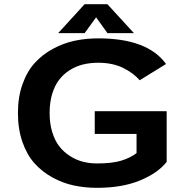

<svg xmlns="http://www.w3.org/2000/svg" viewBox="-20 -890 890 921"><path d="M622.5 -731H495.5L441 -807L386 -731H259L386 -870H495ZM779.5 -356.5V-113.5Q737.5 -60 651.8 -24.5Q566 11 445 11Q386.5 11 333.2 -0.5Q280 -12 230.8 -39.2Q181.5 -66.5 145.2 -107Q109 -147.5 87.5 -209.2Q66 -271 66 -348Q66 -424.5 88 -486.2Q110 -548 146.8 -588.2Q183.5 -628.5 233.8 -655.8Q284 -683 338 -694.5Q392 -706 451 -706Q688 -706 776.5 -583L650 -505Q620 -540 570 -564.5Q520 -589 451 -589Q412.5 -589 378.8 -580.8Q345 -572.5 315.2 -554Q285.5 -535.5 264 -507.8Q242.5 -480 230.2 -439.2Q218 -398.5 218 -348Q218 -297.5 230.5 -256.5Q243 -215.5 264.5 -188Q286 -160.5 315.2 -141.8Q344.5 -123 376.8 -114.5Q409 -106 445 -106Q517.5 -106 561.2 -119.2Q605 -132.5 635 -155.5V-247.5H434.5V-356.5Z"/></svg>

Font: League Mono Wide SemiBold
Style: Regular
Weight: 600
Width: 8
Designer: Tyler Finck
Foundry: The League of Moveable Type / Tyler Finck
Version: Version 2.210